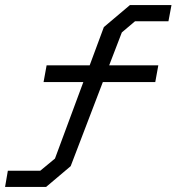

<svg xmlns="http://www.w3.org/2000/svg" viewBox="-32 -716 697 758"><path d="M449 -588 399 -458H593L581 -392H374L247 -60L150 22H-12L-1 -42H127L185 -90L297 -392H140L152 -458H322L378 -609L481 -696H645L633 -632H501Z"/></svg>

Font: Chakra Petch
Style: Italic
Weight: 400
Italic angle: -10°
Designer: Katatrad Aksorn Co.,Ltd.
Foundry: Cadson Demak Co.,Ltd.
Version: Version 1.000; ttfautohint (v1.6)